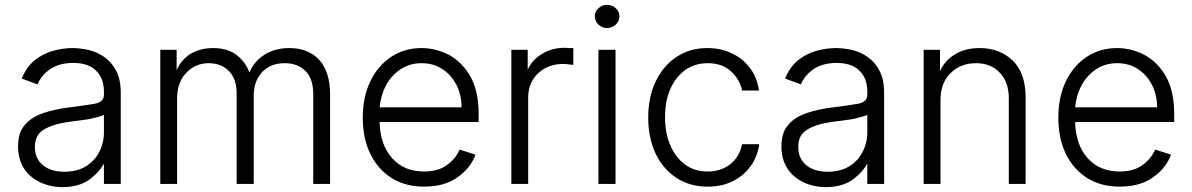

<svg xmlns="http://www.w3.org/2000/svg" viewBox="-20 -752 4886 787"><path d="M144 -5Q102 -25 78 -62Q54 -100 54 -152Q54 -208 81 -239Q107 -271 156 -288Q205 -305 266 -312Q336 -321 370 -327Q406 -335 406 -363V-376Q406 -432 373 -463Q342 -494 280 -494Q224 -494 186 -469Q149 -443 134 -406L69 -430Q89 -478 121 -504Q154 -531 195 -543Q237 -555 278 -555Q307 -555 344 -547Q380 -538 408 -518Q439 -496 456 -462Q475 -427 475 -370V2H406V-84H407Q390 -49 348 -17Q304 15 236 15Q187 15 144 -5ZM330 -69Q368 -92 386 -128Q406 -166 406 -209V-282Q401 -277 375 -271Q347 -263 319 -260Q277 -254 266 -253Q198 -244 160 -221Q123 -199 123 -150Q123 -101 157 -74Q190 -48 244 -48Q294 -48 330 -69Z M704 -548V-464Q721 -505 759 -530Q800 -555 853 -555Q911 -555 948 -528Q986 -499 1002 -456H1003Q1021 -500 1063 -527Q1106 -555 1166 -555Q1244 -555 1289 -506Q1333 -457 1333 -365V2H1264V-365Q1264 -430 1232 -461Q1200 -493 1147 -493Q1088 -493 1053 -455Q1020 -418 1020 -359V2H950V-371Q950 -426 920 -459Q888 -493 835 -493Q780 -493 742 -452Q706 -413 706 -349V2H637V-548Z M1584 -23Q1528 -59 1497 -123Q1467 -186 1467 -270Q1467 -353 1497 -417Q1529 -483 1582 -518Q1637 -555 1708 -555Q1767 -555 1822 -526Q1876 -496 1909 -437Q1942 -377 1942 -285V-252H1536Q1538 -159 1587 -104Q1636 -49 1718 -49Q1776 -49 1811 -75Q1847 -100 1864 -139L1929 -118Q1909 -63 1855 -25Q1802 13 1718 13Q1641 13 1584 -23ZM1851 -404Q1829 -446 1793 -469Q1757 -493 1708 -493Q1659 -493 1622 -468Q1585 -444 1562 -402Q1541 -362 1536 -312H1872Q1872 -362 1851 -404Z M2143 -548V-464H2142Q2159 -505 2200 -530Q2241 -556 2294 -556Q2305 -556 2311 -555H2330V-486Q2326 -486 2312 -488Q2298 -490 2289 -490Q2227 -490 2185 -451Q2145 -412 2145 -352V2H2076V-548Z M2503 -548V2H2433V-548ZM2433 -651Q2418 -666 2418 -685Q2418 -705 2433 -718Q2447 -732 2468 -732Q2490 -732 2504 -718Q2519 -705 2519 -685Q2519 -666 2504 -651Q2488 -637 2468 -637Q2449 -637 2433 -651Z M2751 -24Q2696 -61 2666 -125Q2637 -189 2637 -270Q2637 -353 2667 -417Q2699 -483 2752 -518Q2807 -555 2879 -555Q2936 -555 2980 -533Q3026 -512 3054 -473Q3083 -436 3091 -381H3022Q3011 -429 2975 -461Q2939 -493 2881 -493Q2829 -493 2790 -466Q2750 -437 2728 -388Q2706 -340 2706 -272Q2706 -204 2728 -156Q2748 -107 2789 -77Q2827 -49 2881 -49Q2934 -49 2972 -78Q3011 -108 3022 -161H3092Q3085 -109 3056 -70Q3028 -31 2983 -9Q2939 13 2881 13Q2806 13 2751 -24Z M3273 -5Q3231 -25 3207 -62Q3183 -100 3183 -152Q3183 -208 3210 -239Q3236 -271 3285 -288Q3334 -305 3395 -312Q3465 -321 3499 -327Q3535 -335 3535 -363V-376Q3535 -432 3502 -463Q3471 -494 3409 -494Q3353 -494 3315 -469Q3278 -443 3263 -406L3198 -430Q3218 -478 3250 -504Q3283 -531 3324 -543Q3366 -555 3407 -555Q3436 -555 3473 -547Q3509 -538 3537 -518Q3568 -496 3585 -462Q3604 -427 3604 -370V2H3535V-84H3536Q3519 -49 3477 -17Q3433 15 3365 15Q3316 15 3273 -5ZM3459 -69Q3497 -92 3515 -128Q3535 -166 3535 -209V-282Q3530 -277 3504 -271Q3476 -263 3448 -260Q3406 -254 3395 -253Q3327 -244 3289 -221Q3252 -199 3252 -150Q3252 -101 3286 -74Q3319 -48 3373 -48Q3423 -48 3459 -69Z M3766 2V-548H3833V-462H3834Q3853 -504 3894 -529Q3935 -555 3996 -555Q4078 -555 4132 -503Q4184 -451 4184 -353V2H4115V-349Q4115 -416 4078 -454Q4042 -493 3980 -493Q3917 -493 3876 -452Q3835 -412 3835 -341V2Z M4435 -23Q4379 -59 4348 -123Q4318 -186 4318 -270Q4318 -353 4348 -417Q4380 -483 4433 -518Q4488 -555 4559 -555Q4618 -555 4673 -526Q4727 -496 4760 -437Q4793 -377 4793 -285V-252H4387Q4389 -159 4438 -104Q4487 -49 4569 -49Q4627 -49 4662 -75Q4698 -100 4715 -139L4780 -118Q4760 -63 4706 -25Q4653 13 4569 13Q4492 13 4435 -23ZM4702 -404Q4680 -446 4644 -469Q4608 -493 4559 -493Q4510 -493 4473 -468Q4436 -444 4413 -402Q4392 -362 4387 -312H4723Q4723 -362 4702 -404Z"/></svg>

Font: Sinter Normal
Style: Regular
Weight: 350
Foundry: Adobe & rsms
Version: Version 1.000